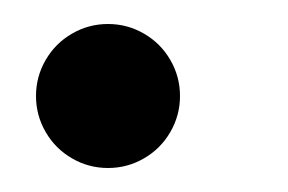

<svg xmlns="http://www.w3.org/2000/svg" viewBox="-20 -130 240 160"><path d="M18.1 -19.9Q10 -33.8 10 -50Q10 -66.2 18.1 -80.1Q26.1 -93.9 39.9 -101.9Q53.8 -110 70 -110Q86.2 -110 100.1 -101.9Q113.9 -93.9 121.9 -80.1Q130 -66.2 130 -50Q130 -33.8 121.9 -19.9Q113.9 -6.1 100.1 1.9Q86.2 10 70 10Q53.8 10 39.9 1.9Q26.1 -6.1 18.1 -19.9Z"/></svg>

Font: Bodoni* 11
Style: Italic
Weight: 400
Italic angle: -13°
Version: Version 1.002